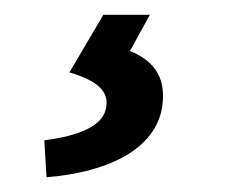

<svg xmlns="http://www.w3.org/2000/svg" viewBox="-20 -23 319 260"><path d="M74 75C111 86 127 100 124 121C121 148 86 161 40 167L43 217C120 211 192 182 200 119C205 78 185 58 156 46L183 -3H120Z"/></svg>

Font: Falling Sky
Style: CondObl
Weight: 400
Designer: Paul D. Hunt
Foundry: Adobe Systems Incorporated
Version: Version 1.02